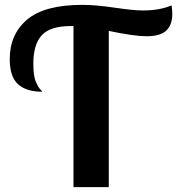

<svg xmlns="http://www.w3.org/2000/svg" viewBox="-20 -769 728 789"><path d="M20 -526Q20 -628 91.5 -688.5Q163 -749 318 -749Q374 -749 451 -737.5Q528 -726 567 -726Q637 -726 685 -747Q688 -728 688 -712Q688 -666 663 -643Q638 -620 582 -620Q532 -620 427 -642V0H282V-662H272Q186 -662 151.5 -624Q117 -586 117 -508Q117 -483 119.5 -464Q122 -445 127.5 -432.5Q133 -420 136.5 -414Q140 -408 147 -400L154 -392Q88 -392 54 -423Q20 -454 20 -526Z"/></svg>

Font: Lobster Two
Style: Bold
Weight: 700
Designer: Pablo Impallari
Foundry: Pablo Impallari. www.impallari.com
Version: Version 1.006